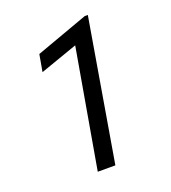

<svg xmlns="http://www.w3.org/2000/svg" viewBox="-131 -812 812 910"><g transform="rotate(-20 275.0 -357.0)"><path d="M416 -714.4H400.4L136.7 -619.1L121.6 -533.2L310.5 -599.6L206.1 0H294.9Z"/></g></svg>

Font: Roboto
Style: Italic
Weight: 400
Italic angle: -12°
Designer: Google
Version: Version 2.137; 2017